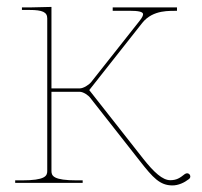

<svg xmlns="http://www.w3.org/2000/svg" viewBox="-20 -542 599 569"><path d="M45 -520V-512.5H67.5C106 -512.5 120 -506 120 -487.5V-35C120 -20.5 113.5 -7.5 45 -7.5H25V0H225V-7.5H207.5C139 -7.5 132.5 -20.5 132.5 -35V-270H216C227 -270 242 -259.5 247.5 -252L394 -65.5C433.5 -15 454 7.5 491 7.5C508.5 7.5 526 -0.5 539.5 -11C542.5 -13 544 -16 544 -19C544 -24.5 539.5 -28.5 534.5 -28.5C532.5 -28.5 529.5 -27.5 527.5 -26C513 -14.5 503.5 -8 484.5 -8C462 -8 436.5 -31 404.5 -71.5L244.5 -275L401.5 -474C434 -515 486 -509 504.5 -510V-520H314V-510H365.5C388.5 -510 404 -507.5 404 -500C404 -496.5 402 -490.5 393.5 -480L250 -298.5C243 -290 227 -280 216 -280H132.5V-521.5L67.5 -520Z"/></svg>

Font: ZnikomitSC
Style: Regular
Weight: 100
Designer: gluk
Foundry: gluk
Version: Version 0.55